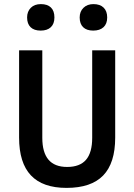

<svg xmlns="http://www.w3.org/2000/svg" viewBox="-20 -900 654 935"><path d="M307 -87Q369 -87 399 -122Q429 -157 429 -229V-655H541V-230Q541 -106 482.5 -45.5Q424 15 304 15Q188 15 130.5 -46Q73 -107 73 -230V-655H186V-229Q186 -158 216 -122.5Q246 -87 307 -87ZM245 -815Q245 -784 227.5 -767.5Q210 -751 178 -751Q146 -751 129 -767.5Q112 -784 112 -815Q112 -844 130 -862Q148 -880 179 -880Q211 -880 228 -863.5Q245 -847 245 -815ZM502 -815Q502 -784 484 -767.5Q466 -751 434 -751Q402 -751 385 -767.5Q368 -784 368 -815Q368 -844 386.5 -862Q405 -880 435 -880Q467 -880 484.5 -863Q502 -846 502 -815Z"/></svg>

Font: Intel One Mono Medium
Style: Regular
Weight: 500
Monospace: yes
Designer: Fred Shallcrass
Foundry: Frere-Jones Type LLC
Version: Version 1.400;hotconv 1.1.0;makeotfexe 2.6.0;FJTRelease1.4